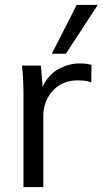

<svg xmlns="http://www.w3.org/2000/svg" viewBox="-20 -773 424 793"><path d="M77 0V-381Q77 -411 75.5 -442Q74 -473 71 -502H149L156 -414Q178 -463 220.5 -487Q263 -511 310 -511Q339 -511 358 -505L357 -433Q343 -438 330 -439.5Q317 -441 301 -441Q256 -441 224 -420Q192 -399 175.5 -366Q159 -333 159 -296V0ZM194 -551 297 -753H384L252 -551Z"/></svg>

Font: Mulish
Style: Regular
Weight: 400
Designer: Vernon Adams
Foundry: Vernon Adams
Version: Version 3.603; ttfautohint (v1.8.3)